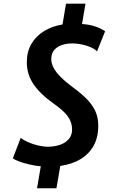

<svg xmlns="http://www.w3.org/2000/svg" viewBox="-20 -880 628 1024"><path d="M177.5 124 197.5 7Q166 4 135.2 -3.2Q104.5 -10.5 81.2 -19.2Q58 -28 48.5 -35.5L90.5 -145Q104.5 -133 129.5 -122Q154.5 -111 182.8 -104.2Q211 -97.5 235.5 -97.5Q269.5 -97.5 298.8 -107.2Q328 -117 346.2 -137.5Q364.5 -158 364.5 -189.5Q364.5 -228.5 341.2 -260Q318 -291.5 265.5 -328Q197.5 -375.5 160.2 -428.8Q123 -482 123 -548.5Q123 -604 147.5 -646Q172 -688 215.2 -714.2Q258.5 -740.5 313.5 -749.5L332 -860.5H436L417.5 -752Q458.5 -749 489.5 -738.5Q520.5 -728 540.5 -713L497.5 -606Q485 -619 463 -628.5Q441 -638 415.2 -643.2Q389.5 -648.5 366.5 -648.5Q334 -648.5 308.8 -639.5Q283.5 -630.5 268.8 -612.8Q254 -595 253.5 -567.5Q252.5 -542.5 266.5 -517.2Q280.5 -492 304.8 -468Q329 -444 359 -422Q403 -390 435.5 -359Q468 -328 486 -292.5Q504 -257 504 -211Q504.5 -149.5 480.2 -104.5Q456 -59.5 410.5 -31.8Q365 -4 301.5 5L281 124Z"/></svg>

Font: Merriweather Sans SemiBold
Style: Italic
Weight: 600
Italic angle: -7.5°
Designer: Eben Sorkin
Foundry: Eben Sorkin
Version: Version 2.001